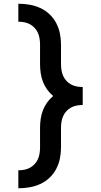

<svg xmlns="http://www.w3.org/2000/svg" viewBox="-20 -853 540 1026"><path d="M78 153V57Q94 57 110 54Q126 51 140 43.5Q154 36 165 24Q176 12 182.5 -2.5Q189 -17 191.5 -33Q194 -49 194 -65V-171Q194 -194 197.5 -218Q201 -242 209.5 -264Q218 -286 232 -305.5Q246 -325 264 -340Q246 -355 232 -374.5Q218 -394 209.5 -416Q201 -438 197.5 -462Q194 -486 194 -510V-615Q194 -631 191.5 -647Q189 -663 182.5 -677.5Q176 -692 165 -704Q154 -716 140 -723.5Q126 -731 110 -734Q94 -737 78 -737V-833Q108 -833 137.5 -828Q167 -823 194.5 -810.5Q222 -798 244 -777.5Q266 -757 280 -730.5Q294 -704 300 -674.5Q306 -645 306 -615V-510Q306 -494 308.5 -478Q311 -462 317.5 -447.5Q324 -433 335 -421Q346 -409 360 -401.5Q374 -394 390 -391Q406 -388 422 -388V-292Q406 -292 390 -289Q374 -286 360 -278.5Q346 -271 335 -259Q324 -247 317.5 -232.5Q311 -218 308.5 -202Q306 -186 306 -171V-65Q306 -35 300 -5.5Q294 24 280 50.5Q266 77 244 97.5Q222 118 194.5 130.5Q167 143 137.5 148Q108 153 78 153Z"/></svg>

Font: Iosevka Julsh Curly
Style: Bold
Weight: 700
Designer: Belleve Invis
Foundry: Belleve Invis
Version: Version 15.0.2; ttfautohint (v1.8.4)